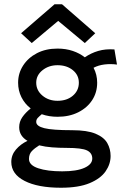

<svg xmlns="http://www.w3.org/2000/svg" viewBox="-20 -705 590 901"><path d="M250 -157Q210 -157 176 -169Q164 -159 157 -151.5Q150 -144 150 -133Q150 -113 188 -103.5Q226 -94 319 -94Q389 -94 428.5 -77.5Q468 -61 483.5 -33.5Q499 -6 499 27Q499 65 475.5 99Q452 133 400.5 154.5Q349 176 266 176Q158 176 95.5 144Q33 112 33 55Q33 22 55 -3.5Q77 -29 109 -44Q70 -67 70 -108Q70 -134 85 -155.5Q100 -177 124 -196Q96 -218 80.5 -249Q65 -280 65 -317Q65 -361 88.5 -397.5Q112 -434 153.5 -455.5Q195 -477 250 -477Q289 -477 321.5 -466Q354 -455 378 -436Q407 -456 441 -466Q475 -476 517 -473L529 -402Q499 -406 470.5 -402.5Q442 -399 419 -387Q436 -355 436 -317Q436 -271 412.5 -235Q389 -199 347 -178Q305 -157 250 -157ZM250 -232Q294 -232 322 -256Q350 -280 350 -317Q350 -353 321.5 -376Q293 -399 250 -399Q209 -399 179.5 -375.5Q150 -352 150 -317Q150 -281 179 -256.5Q208 -232 250 -232ZM116 41Q116 70 159 84.5Q202 99 272 99Q340 99 376.5 82.5Q413 66 413 39Q413 13 388.5 1Q364 -11 293 -11Q257 -11 224.5 -13.5Q192 -16 164 -23Q143 -10 129.5 4Q116 18 116 41ZM129 -503 79 -549 236 -685H271L427 -549L378 -503L253 -607Z"/></svg>

Font: Inconsolata SemiExpanded SemiBold
Style: Regular
Weight: 600
Width: 6
Monospace: yes
Designer: Raph Levien, Cyreal, Brenton Simpson
Foundry: Raph Levien, Cyreal, Google
Version: Version 3.001; ttfautohint (v1.8.2.53-6de2)